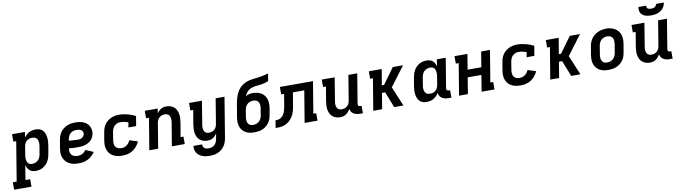

<svg xmlns="http://www.w3.org/2000/svg" viewBox="-76 -1551 9114 2564"><g transform="rotate(-10 4481.0 -268.5)"><path d="M-38 205V104H14L102 -429H63V-530H238L226 -454Q239 -474 256.5 -490.5Q274 -507 295 -518Q316 -529 338.5 -533.5Q361 -538 383 -538Q411 -538 436.5 -529.5Q462 -521 479.5 -502Q497 -483 506 -458Q515 -433 518.5 -406.5Q522 -380 520 -352.5Q518 -325 514 -297L495 -187Q491 -162 483.5 -138Q476 -114 463 -91Q450 -68 431 -48.5Q412 -29 389 -16Q366 -3 341 2.5Q316 8 291 8Q268 8 246 2Q224 -4 208 -18.5Q192 -33 181.5 -52.5Q171 -72 166 -94L133 104H197V205ZM259 -93Q280 -93 301.5 -100.5Q323 -108 340 -124Q357 -140 366 -161Q375 -182 378 -203L397 -313Q399 -328 399.5 -343Q400 -358 397.5 -372Q395 -386 389 -399Q383 -412 372 -421Q361 -430 347 -433.5Q333 -437 318 -437Q298 -437 278.5 -431Q259 -425 243.5 -411Q228 -397 219 -378Q210 -359 207 -340L189 -230Q186 -214 185 -198.5Q184 -183 185.5 -168Q187 -153 191.5 -139Q196 -125 205.5 -114Q215 -103 229 -98Q243 -93 259 -93Z M876 8Q851 8 826.5 5.5Q802 3 779.5 -4.5Q757 -12 737 -24Q717 -36 701.5 -53Q686 -70 675.5 -91Q665 -112 660 -135.5Q655 -159 656 -183.5Q657 -208 661 -233L680 -343Q684 -370 694 -397Q704 -424 721 -448Q738 -472 762 -490Q786 -508 812.5 -519Q839 -530 867 -534Q895 -538 922 -538Q950 -538 977.5 -534Q1005 -530 1029 -520Q1053 -510 1073.5 -493.5Q1094 -477 1106.5 -454Q1119 -431 1123.5 -404Q1128 -377 1123 -350Q1119 -326 1107.5 -304Q1096 -282 1078 -264Q1060 -246 1038 -234.5Q1016 -223 992 -216.5Q968 -210 945 -208Q922 -206 898 -206Q868 -206 838 -207Q808 -208 778 -212Q774 -189 777.5 -165.5Q781 -142 794.5 -125Q808 -108 830 -100.5Q852 -93 876 -93Q892 -93 908.5 -96Q925 -99 940 -107Q955 -115 968 -127Q981 -139 990 -153L1096 -108Q1079 -80 1054 -57Q1029 -34 999.5 -19Q970 -4 938.5 2Q907 8 876 8ZM913 -305Q928 -305 943 -307.5Q958 -310 971 -317.5Q984 -325 994 -338Q1004 -351 1006 -366Q1009 -382 1002.5 -397Q996 -412 983.5 -421Q971 -430 954.5 -433.5Q938 -437 922 -437Q907 -437 892 -434.5Q877 -432 863 -425.5Q849 -419 837 -408Q825 -397 817 -383.5Q809 -370 804 -355.5Q799 -341 797 -327L795 -313Q809 -311 824 -310Q839 -309 854 -308.5Q869 -308 883.5 -306.5Q898 -305 913 -305Z M1469 8Q1444 8 1420 5Q1396 2 1374 -5Q1352 -12 1332.5 -24.5Q1313 -37 1298 -54Q1283 -71 1273.5 -92Q1264 -113 1259.5 -136.5Q1255 -160 1256 -184.5Q1257 -209 1261 -233L1280 -343Q1284 -370 1293.5 -396.5Q1303 -423 1319.5 -446.5Q1336 -470 1359 -488Q1382 -506 1408.5 -517.5Q1435 -529 1462 -533.5Q1489 -538 1516 -538Q1546 -538 1575 -533.5Q1604 -529 1631 -522Q1658 -515 1684.5 -505Q1711 -495 1736 -482L1714 -349H1609L1621 -417Q1596 -425 1570 -431Q1544 -437 1518 -437Q1503 -437 1488.5 -434.5Q1474 -432 1460.5 -424.5Q1447 -417 1435.5 -406.5Q1424 -396 1416 -382.5Q1408 -369 1403.5 -355Q1399 -341 1397 -327L1379 -217Q1375 -193 1377 -169.5Q1379 -146 1391 -128Q1403 -110 1424 -101.5Q1445 -93 1469 -93Q1488 -93 1507 -98Q1526 -103 1542.5 -115.5Q1559 -128 1571.5 -144.5Q1584 -161 1591 -179L1702 -143Q1687 -109 1663 -79.5Q1639 -50 1607 -29.5Q1575 -9 1539.5 -0.5Q1504 8 1469 8Z M1831 0 1902 -429H1863V-530H2038L2028 -465Q2038 -481 2052 -495.5Q2066 -510 2083 -520.5Q2100 -531 2119 -534.5Q2138 -538 2156 -538Q2185 -538 2211.5 -529.5Q2238 -521 2258.5 -503.5Q2279 -486 2291 -462Q2303 -438 2308 -410.5Q2313 -383 2311.5 -354.5Q2310 -326 2306 -297L2273 -101H2312V0H2137L2189 -313Q2191 -328 2192 -342.5Q2193 -357 2191 -371Q2189 -385 2183.5 -397.5Q2178 -410 2168.5 -419.5Q2159 -429 2145.5 -433Q2132 -437 2117 -437Q2097 -437 2078 -431Q2059 -425 2043 -411Q2027 -397 2018.5 -378Q2010 -359 2007 -340L1951 0Z M2620 213Q2594 213 2568 210Q2542 207 2518.5 198.5Q2495 190 2475 176Q2455 162 2441.5 141.5Q2428 121 2423 96Q2418 71 2421 45H2540Q2538 61 2544 75Q2550 89 2562 97.5Q2574 106 2589 109Q2604 112 2620 112Q2641 112 2662.5 104.5Q2684 97 2700 80.5Q2716 64 2724.5 43.5Q2733 23 2736 2L2748 -65Q2737 -49 2723 -34.5Q2709 -20 2692 -9.5Q2675 1 2656 4.5Q2637 8 2619 8Q2590 8 2563.5 -0.5Q2537 -9 2516.5 -26.5Q2496 -44 2484 -68Q2472 -92 2467 -119.5Q2462 -147 2463.5 -175.5Q2465 -204 2469 -233L2502 -429H2463V-530H2638L2587 -217Q2584 -202 2583 -187.5Q2582 -173 2584 -159Q2586 -145 2591.5 -132.5Q2597 -120 2606.5 -110.5Q2616 -101 2629.5 -97Q2643 -93 2658 -93Q2678 -93 2697.5 -99Q2717 -105 2732.5 -119Q2748 -133 2756.5 -152Q2765 -171 2768 -190L2824 -530H2944L2854 18Q2849 45 2840 71Q2831 97 2814.5 120.5Q2798 144 2775.5 162.5Q2753 181 2727 192.5Q2701 204 2673.5 208.5Q2646 213 2620 213Z M3255 8Q3224 8 3193 2Q3162 -4 3136.5 -19Q3111 -34 3092.5 -57.5Q3074 -81 3065 -109.5Q3056 -138 3056 -169.5Q3056 -201 3061 -233L3076 -318Q3077 -326 3078 -333.5Q3079 -341 3081 -349Q3086 -383 3092 -416.5Q3098 -450 3108 -484Q3118 -518 3134 -551Q3150 -584 3174 -611Q3198 -638 3230 -656.5Q3262 -675 3296 -684.5Q3330 -694 3364.5 -697.5Q3399 -701 3434 -706Q3469 -711 3503 -718Q3537 -725 3571 -735L3554 -634Q3532 -625 3509.5 -618.5Q3487 -612 3464 -608Q3441 -604 3418 -602.5Q3395 -601 3372 -597.5Q3349 -594 3326 -586.5Q3303 -579 3283.5 -564.5Q3264 -550 3249.5 -529.5Q3235 -509 3227 -487Q3248 -502 3273 -507.5Q3298 -513 3322 -513Q3353 -513 3383 -506Q3413 -499 3438 -484Q3463 -469 3480.5 -445.5Q3498 -422 3506.5 -393.5Q3515 -365 3515 -334Q3515 -303 3510 -272L3495 -187Q3491 -160 3481.5 -133Q3472 -106 3455 -82.5Q3438 -59 3414.5 -40.5Q3391 -22 3364.5 -11Q3338 0 3310 4Q3282 8 3255 8ZM3257 -93Q3279 -93 3301 -100.5Q3323 -108 3339.5 -124Q3356 -140 3365.5 -161Q3375 -182 3378 -203L3392 -288Q3395 -303 3395.5 -318Q3396 -333 3393.5 -347Q3391 -361 3385 -374Q3379 -387 3368.5 -396Q3358 -405 3343.5 -408.5Q3329 -412 3314 -412Q3293 -412 3272 -405.5Q3251 -399 3234 -385Q3217 -371 3207 -350.5Q3197 -330 3194 -310L3179 -217Q3176 -202 3175.5 -187Q3175 -172 3177.5 -157.5Q3180 -143 3186.5 -130.5Q3193 -118 3203.5 -109Q3214 -100 3228 -96.5Q3242 -93 3257 -93Z M3544 0 3560 -101Q3582 -101 3603.5 -106Q3625 -111 3642.5 -125Q3660 -139 3672 -158.5Q3684 -178 3691 -198.5Q3698 -219 3702 -240.5Q3706 -262 3710 -283L3734 -429H3695V-530H4144L4073 -101H4112V0H3937L4008 -429H3854L3827 -267Q3823 -241 3817.5 -214.5Q3812 -188 3802.5 -162Q3793 -136 3778.5 -112Q3764 -88 3744.5 -67.5Q3725 -47 3700.5 -32.5Q3676 -18 3649.5 -10.5Q3623 -3 3596.5 -1.5Q3570 0 3544 0Z M4419 8Q4390 8 4363.5 -0.5Q4337 -9 4316.5 -26.5Q4296 -44 4284 -68Q4272 -92 4267 -119.5Q4262 -147 4263.5 -175.5Q4265 -204 4269 -233L4302 -429H4263V-530H4438L4387 -217Q4384 -202 4383 -187.5Q4382 -173 4384 -159Q4386 -145 4391.5 -132.5Q4397 -120 4406.5 -110.5Q4416 -101 4429.5 -97Q4443 -93 4458 -93Q4478 -93 4497.5 -99Q4517 -105 4532.5 -119Q4548 -133 4556.5 -152Q4565 -171 4568 -190L4624 -530H4744L4678 -129Q4677 -121 4678 -114Q4679 -107 4683 -102Q4687 -97 4693.5 -95Q4700 -93 4708 -93H4726V8H4691Q4668 8 4645.5 4Q4623 0 4604 -11Q4585 -22 4572.5 -40.5Q4560 -59 4556 -81Q4546 -61 4532 -44Q4518 -27 4499.5 -14.5Q4481 -2 4460 3Q4439 8 4419 8Z M4868 0 4939 -429H4901V-530H5076L5040 -315H5070L5226 -530H5365L5166 -265L5277 0H5152L5067 -215H5024L4988 0Z M5592 8Q5564 8 5538.5 -0.5Q5513 -9 5495.5 -28Q5478 -47 5469 -72Q5460 -97 5456.5 -123.5Q5453 -150 5455 -177.5Q5457 -205 5461 -233L5480 -343Q5484 -368 5491.5 -392Q5499 -416 5512 -439Q5525 -462 5544 -481.5Q5563 -501 5586 -514Q5609 -527 5634 -532.5Q5659 -538 5684 -538Q5707 -538 5729 -532Q5751 -526 5767.5 -511.5Q5784 -497 5794 -477.5Q5804 -458 5809 -436L5824 -530H5944L5878 -129Q5877 -121 5878 -114Q5879 -107 5883 -102Q5887 -97 5893.5 -95Q5900 -93 5908 -93H5926V8H5891Q5867 8 5843.5 3.5Q5820 -1 5801.5 -12.5Q5783 -24 5770.5 -43.5Q5758 -63 5756 -86Q5743 -64 5725 -46Q5707 -28 5685.5 -15.5Q5664 -3 5640 2.5Q5616 8 5592 8ZM5657 -93Q5677 -93 5696.5 -99Q5716 -105 5732 -119Q5748 -133 5756.5 -152Q5765 -171 5768 -190L5786 -300Q5789 -316 5790 -331.5Q5791 -347 5789.5 -362Q5788 -377 5783.5 -391Q5779 -405 5769.5 -416Q5760 -427 5746 -432Q5732 -437 5717 -437Q5695 -437 5673.5 -429.5Q5652 -422 5635 -406Q5618 -390 5609 -369Q5600 -348 5597 -327L5579 -217Q5576 -202 5575.5 -187Q5575 -172 5577.5 -158Q5580 -144 5586.5 -131Q5593 -118 5603.5 -109Q5614 -100 5628 -96.5Q5642 -93 5657 -93Z M6031 0 6102 -429H6063V-530H6238L6204 -322H6390L6424 -530H6544L6473 -101H6512V0H6337L6373 -221H6187L6151 0Z M6869 8Q6844 8 6820 5Q6796 2 6774 -5Q6752 -12 6732.5 -24.5Q6713 -37 6698 -54Q6683 -71 6673.5 -92Q6664 -113 6659.5 -136.5Q6655 -160 6656 -184.5Q6657 -209 6661 -233L6680 -343Q6684 -370 6693.5 -396.5Q6703 -423 6719.5 -446.5Q6736 -470 6759 -488Q6782 -506 6808.5 -517.5Q6835 -529 6862 -533.5Q6889 -538 6916 -538Q6946 -538 6975 -533.5Q7004 -529 7031 -522Q7058 -515 7084.5 -505Q7111 -495 7136 -482L7114 -349H7009L7021 -417Q6996 -425 6970 -431Q6944 -437 6918 -437Q6903 -437 6888.5 -434.5Q6874 -432 6860.5 -424.5Q6847 -417 6835.5 -406.5Q6824 -396 6816 -382.5Q6808 -369 6803.5 -355Q6799 -341 6797 -327L6779 -217Q6775 -193 6777 -169.5Q6779 -146 6791 -128Q6803 -110 6824 -101.5Q6845 -93 6869 -93Q6888 -93 6907 -98Q6926 -103 6942.5 -115.5Q6959 -128 6971.5 -144.5Q6984 -161 6991 -179L7102 -143Q7087 -109 7063 -79.5Q7039 -50 7007 -29.5Q6975 -9 6939.5 -0.5Q6904 8 6869 8Z M7268 0 7339 -429H7301V-530H7476L7440 -315H7470L7626 -530H7765L7566 -265L7677 0H7552L7467 -215H7424L7388 0Z M8055 8Q8024 8 7993 2Q7962 -4 7936.5 -19Q7911 -34 7892.5 -57.5Q7874 -81 7865 -109.5Q7856 -138 7856 -169.5Q7856 -201 7861 -233L7880 -343Q7884 -370 7894 -397Q7904 -424 7921 -447.5Q7938 -471 7961.5 -489.5Q7985 -508 8011.5 -519Q8038 -530 8065.5 -535.5Q8093 -541 8121 -541Q8153 -541 8183 -533.5Q8213 -526 8238.5 -511Q8264 -496 8282.5 -472.5Q8301 -449 8310 -420.5Q8319 -392 8319 -360.5Q8319 -329 8314 -297L8295 -187Q8291 -160 8281.5 -133Q8272 -106 8255 -82.5Q8238 -59 8214.5 -40.5Q8191 -22 8164.5 -11Q8138 0 8110 4Q8082 8 8055 8ZM8057 -93Q8079 -93 8101 -100.5Q8123 -108 8139.5 -124Q8156 -140 8165.5 -161Q8175 -182 8178 -203L8197 -313Q8200 -336 8199.5 -358.5Q8199 -381 8189 -400Q8179 -419 8159 -428Q8139 -437 8116 -437Q8094 -437 8072.5 -429.5Q8051 -422 8034.5 -406Q8018 -390 8009 -369Q8000 -348 7997 -327L7979 -217Q7976 -202 7975.5 -187Q7975 -172 7977.5 -157.5Q7980 -143 7986.5 -130.5Q7993 -118 8003.5 -109Q8014 -100 8028 -96.5Q8042 -93 8057 -93Z M8619 8Q8590 8 8563.5 -0.5Q8537 -9 8516.5 -26.5Q8496 -44 8484 -68Q8472 -92 8467 -119.5Q8462 -147 8463.5 -175.5Q8465 -204 8469 -233L8502 -429H8463V-530H8638L8587 -217Q8584 -202 8583 -187.5Q8582 -173 8584 -159Q8586 -145 8591.5 -132.5Q8597 -120 8606.5 -110.5Q8616 -101 8629.5 -97Q8643 -93 8658 -93Q8678 -93 8697.5 -99Q8717 -105 8732.5 -119Q8748 -133 8756.5 -152Q8765 -171 8768 -190L8824 -530H8944L8878 -129Q8877 -121 8878 -114Q8879 -107 8883 -102Q8887 -97 8893.5 -95Q8900 -93 8908 -93H8926V8H8891Q8868 8 8845.5 4Q8823 0 8804 -11Q8785 -22 8772.5 -40.5Q8760 -59 8756 -81Q8746 -61 8732 -44Q8718 -27 8699.5 -14.5Q8681 -2 8660 3Q8639 8 8619 8ZM8745 -610Q8724 -610 8703.5 -612.5Q8683 -615 8664 -622Q8645 -629 8629.5 -641Q8614 -653 8604.5 -670.5Q8595 -688 8593.5 -708.5Q8592 -729 8595 -750H8701Q8699 -738 8702.5 -727Q8706 -716 8715 -709.5Q8724 -703 8736 -701Q8748 -699 8759 -699Q8772 -699 8784 -701Q8796 -703 8807 -709.5Q8818 -716 8825.5 -727Q8833 -738 8835 -750H8941Q8937 -729 8928.5 -708Q8920 -687 8905 -670.5Q8890 -654 8870.5 -641.5Q8851 -629 8830 -622Q8809 -615 8787.5 -612.5Q8766 -610 8745 -610Z"/></g></svg>

Font: Iosevka Curly Slab Extended
Style: Bold Italic
Weight: 700
Width: 7
Italic angle: -9°
Monospace: yes
Designer: Belleve Invis
Foundry: Belleve Invis
Version: Version 11.0.0; ttfautohint (v1.8.3)